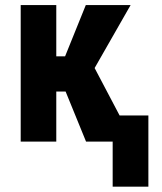

<svg xmlns="http://www.w3.org/2000/svg" viewBox="-20 -548 626 743"><path d="M233.9 -193.8H197.8V0H60.1V-528.3H197.8V-330.1H231.9L312 -528.3H485.4L346.2 -284.7L496.1 0H313ZM554.2 174.3H416V-101.1H554.2Z"/></svg>

Font: MAUL Condensed Bold
Style: Condensed Bold
Weight: 700
Designer: MAUL
Version: Version 1.0; 2020; ttfautohint (v1.8.3)